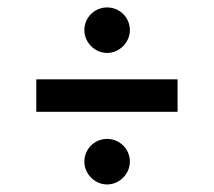

<svg xmlns="http://www.w3.org/2000/svg" viewBox="-20 -564 578 519"><path d="M269.5 -543.9C235.4 -543.9 208 -516.6 208 -482.4C208 -450.2 235.4 -420.9 269.5 -420.9C303.7 -420.9 331.1 -450.2 331.1 -482.4C331.1 -516.6 303.7 -543.9 269.5 -543.9ZM78.1 -349.6V-261.7H460V-349.6ZM269.5 -188.5C235.4 -188.5 208 -161.1 208 -127C208 -94.7 235.4 -65.4 269.5 -65.4C303.7 -65.4 331.1 -94.7 331.1 -127C331.1 -161.1 303.7 -188.5 269.5 -188.5Z"/></svg>

Font: Sen-gleads
Style: Bold
Weight: 700
Designer: Kosal Sen, Philatype
Foundry: Philatype
Version: Version 1.004; ttfautohint (v1.8.3)